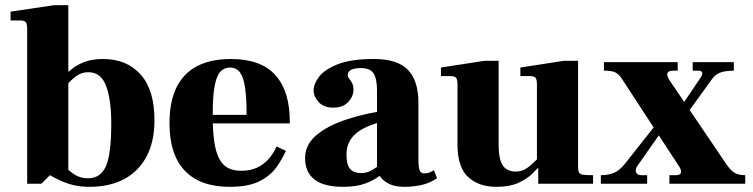

<svg xmlns="http://www.w3.org/2000/svg" viewBox="-20 -710 2910 742"><path d="M325 12Q293 12 267 6Q241 0 218 -10Q195 -20 173 -33V-161Q183 -143 196 -119Q209 -95 226.5 -73Q244 -51 267 -36Q290 -21 320 -21Q369 -21 389.5 -68Q410 -115 410 -233Q410 -325 390 -378Q370 -431 321 -431Q295 -431 273.5 -415Q252 -399 237.5 -380Q223 -361 217 -352V-406Q237 -427 258.5 -444Q280 -461 309 -471.5Q338 -482 378 -482Q470 -482 523.5 -422Q577 -362 577 -246Q577 -163 546.5 -105.5Q516 -48 460 -18Q404 12 325 12ZM85 0V-598Q85 -618 79.5 -624.5Q74 -631 56 -631H21V-665L189 -690H244V-33H173L140 0ZM208 -420V-433H257V-420Z M867 12Q754 12 694.5 -50Q635 -112 635 -234Q635 -317 662 -372Q689 -427 742 -454.5Q795 -482 872 -482Q930 -482 973 -466.5Q1016 -451 1044 -420Q1072 -389 1086 -344Q1100 -299 1100 -239V-233H720V-266H933Q933 -332 927 -372Q921 -412 907 -430.5Q893 -449 868 -449Q848 -449 833 -434.5Q818 -420 810 -380.5Q802 -341 802 -265Q802 -204 808 -163Q814 -122 827 -97Q840 -72 861 -61Q882 -50 912 -50Q947 -50 973 -62Q999 -74 1018 -95.5Q1037 -117 1049 -144L1085 -127Q1071 -96 1048 -63.5Q1025 -31 982.5 -9.5Q940 12 867 12Z M1543 12Q1505 12 1481.5 -0.5Q1458 -13 1447.5 -30Q1437 -47 1437 -60V-361Q1437 -405 1424 -426Q1411 -447 1374 -447Q1361 -447 1349.5 -444.5Q1338 -442 1331 -436Q1324 -430 1324 -421Q1324 -413 1329.5 -406Q1335 -399 1340.5 -389.5Q1346 -380 1346 -363Q1346 -338 1326 -316Q1306 -294 1268 -294Q1231 -294 1211.5 -315.5Q1192 -337 1192 -360Q1192 -386 1213.5 -414Q1235 -442 1286 -462Q1337 -482 1425 -482Q1517 -482 1557 -439.5Q1597 -397 1597 -314V-95Q1597 -60 1602.5 -50Q1608 -40 1619 -40Q1633 -40 1641.5 -44Q1650 -48 1657 -52L1669 -21Q1638 -1 1606.5 5.5Q1575 12 1543 12ZM1307 12Q1231 12 1195 -16.5Q1159 -45 1159 -99Q1159 -150 1202 -187Q1245 -224 1321 -249Q1397 -274 1497 -287V-249Q1403 -231 1361 -198.5Q1319 -166 1319 -114Q1319 -72 1333.5 -56.5Q1348 -41 1376 -41Q1397 -41 1416.5 -52Q1436 -63 1452 -77Q1468 -91 1477 -101L1496 -74Q1477 -54 1452 -34Q1427 -14 1392 -1Q1357 12 1307 12Z M1899 12Q1830 12 1789 -26Q1748 -64 1748 -152V-383Q1748 -403 1742.5 -409.5Q1737 -416 1719 -416H1684V-449L1852 -475H1907V-152Q1907 -112 1914.5 -89Q1922 -66 1937 -56.5Q1952 -47 1972 -47Q1989 -47 2003 -53Q2017 -59 2032 -72.5Q2047 -86 2067 -106L2073 -78Q2059 -60 2037.5 -39Q2016 -18 1982.5 -3Q1949 12 1899 12ZM2060 0V-61H2055V-383Q2055 -403 2049.5 -409.5Q2044 -416 2026 -416H1991V-449L2159 -475H2214V-64Q2214 -50 2218 -43Q2222 -36 2234.5 -34.5Q2247 -33 2272 -33V0Z M2567 0V-33H2592Q2609 -33 2611.5 -42.5Q2614 -52 2605 -66L2383 -406Q2371 -424 2357.5 -430.5Q2344 -437 2314 -437V-470H2599V-437H2580Q2564 -437 2559.5 -427.5Q2555 -418 2570 -396L2786 -77Q2802 -53 2817.5 -43Q2833 -33 2860 -33V0ZM2302 0V-33Q2331 -33 2352.5 -42Q2374 -51 2395 -77L2511 -224L2529 -191L2444 -70Q2434 -56 2438 -44.5Q2442 -33 2458 -33H2481V0ZM2628 -261 2607 -291 2687 -409Q2696 -422 2693.5 -429.5Q2691 -437 2680 -437H2657V-470H2816V-437Q2796 -437 2780 -434Q2764 -431 2752.5 -424Q2741 -417 2732 -405Z"/></svg>

Font: Frank Ruhl Libre Black
Style: Regular
Weight: 900
Designer: Yanek Iontef
Foundry: Fontef
Version: Version 6.004